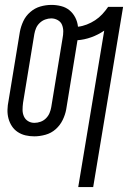

<svg xmlns="http://www.w3.org/2000/svg" viewBox="-20 -548 540 783"><path d="M299 215 405 -423Q380 -406 352 -396Q324 -386 296 -384L250 -102Q246 -80 235.5 -58.5Q225 -37 207 -21Q189 -5 165.5 1.5Q142 8 120 8Q101 8 84 4Q67 0 52.5 -9.5Q38 -19 28.5 -33.5Q19 -48 14.5 -65Q10 -82 10.5 -100.5Q11 -119 15 -138L61 -418Q65 -440 75 -461.5Q85 -483 103.5 -499Q122 -515 144.5 -521.5Q167 -528 190 -528Q210 -528 229.5 -523Q249 -518 263.5 -506Q278 -494 287 -476.5Q296 -459 298 -439Q316 -441 334 -448Q352 -455 368 -465.5Q384 -476 397 -490Q410 -504 421 -520H482L360 215ZM120 -47Q133 -47 145.5 -51.5Q158 -56 167.5 -65.5Q177 -75 182 -87Q187 -99 189 -111L235 -391Q238 -406 238 -420Q238 -434 233 -446.5Q228 -459 215.5 -466Q203 -473 189 -473Q177 -473 164.5 -468.5Q152 -464 142 -454.5Q132 -445 127 -433Q122 -421 120 -409L74 -129Q72 -114 72 -100Q72 -86 77.5 -73.5Q83 -61 94.5 -54Q106 -47 120 -47Z"/></svg>

Font: Iosevka SS18 Light
Style: Italic
Weight: 300
Italic angle: -9°
Monospace: yes
Designer: Belleve Invis
Foundry: Belleve Invis
Version: Version 25.1.1; ttfautohint (v1.8.4)